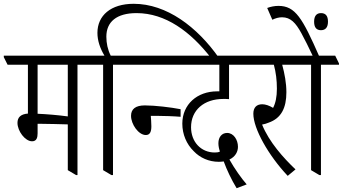

<svg xmlns="http://www.w3.org/2000/svg" viewBox="-48 -916 1805 1011"><path d="M121 -172C145 -172 150 -192 150 -214V-264C157 -264 165 -264 171 -264C208 -264 267 -262 309 -261V-20L353 6H360V-575H456V-582L435 -623H-28V-615L-8 -575H99V-318C61 -315 44 -298 44 -269C44 -226 84 -172 121 -172ZM150 -317V-575H309V-303C258 -310 197 -315 150 -317Z M539 6H547V-575H642V-582L622 -623H535C519 -655 512 -688 512 -723C512 -801 566 -847 671 -847C823 -847 955 -750 1063 -611H1105C990 -775 829 -896 656 -896C535 -896 465 -834 465 -743C465 -702 479 -661 502 -623H400V-615L420 -575H495V-20Z M606 -575H896V-582L875 -623H586V-615ZM720 -205C742 -205 749 -223 749 -251C749 -270 747 -293 746 -306C755 -306 767 -306 776 -306C809 -306 871 -304 903 -301V-341C852 -351 767 -361 715 -361C666 -361 642 -342 642 -306C642 -262 681 -205 720 -205Z M1198 75 1251 55C1223 23 1187 -28 1160 -76C1192 -91 1205 -118 1205 -143C1205 -180 1182 -216 1148 -216C1120 -216 1102 -194 1102 -162C1102 -147 1105 -133 1110 -118C1103 -114 1093 -113 1083 -113C1010 -113 958 -169 958 -246C958 -336 1026 -395 1128 -395C1138 -395 1150 -395 1158 -394V-575H1265V-582L1244 -623H848V-615L868 -575H1107V-435C1103 -435 1099 -435 1095 -435C990 -435 912 -366 912 -265C912 -209 934 -157 972 -120C1005 -85 1052 -64 1104 -64C1114 -64 1122 -65 1130 -66C1146 -22 1171 31 1198 75Z M1467 10 1508 -24C1445 -84 1369 -168 1332 -260C1344 -262 1357 -266 1366 -270C1433 -293 1460 -348 1460 -430C1460 -478 1451 -527 1438 -575H1551V-582L1531 -623H1209V-615L1229 -575H1394C1405 -535 1410 -493 1410 -449C1410 -406 1403 -373 1390 -348C1370 -360 1350 -367 1333 -367C1303 -367 1286 -350 1286 -317C1286 -239 1365 -98 1467 10Z M1634 6H1642V-575H1737V-582L1717 -623H1495V-615L1515 -575H1590V-20Z M1601 -617H1634C1544 -822 1507 -885 1418 -885C1399 -885 1377 -881 1359 -874L1386 -812C1402 -820 1420 -825 1437 -825C1482 -825 1509 -796 1539 -741C1557 -708 1577 -668 1601 -617ZM1642 -757C1666 -757 1679 -772 1679 -802C1679 -832 1667 -847 1642 -847C1619 -847 1606 -832 1606 -802C1606 -772 1618 -757 1642 -757Z"/></svg>

Font: Noto Serif Devanagari ExtraCondensed Light
Style: Regular
Weight: 300
Width: 2
Designer: Universal Thirst, Indian Type Foundry and the Monotype Design Team
Foundry: Monotype Imaging Inc.
Version: Version 2.004